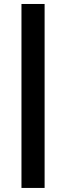

<svg xmlns="http://www.w3.org/2000/svg" viewBox="-20 -825 329 956"><path d="M86.9 110.8V-805.2H202.1V110.8Z"/></svg>

Font: Montserrat Semi Bold
Style: Regular
Weight: 600
Designer: Julieta Ulanovsky
Foundry: Julieta Ulanovsky
Version: Version 3.001;PS 003.001;hotconv 1.0.70;makeotf.lib2.5.58329